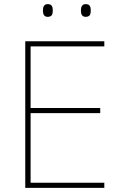

<svg xmlns="http://www.w3.org/2000/svg" viewBox="-20 -915 590 935"><path d="M189 -864C189 -847 194 -833 212 -833C234 -833 237 -847 237 -864C237 -880 234 -895 212 -895C194 -895 189 -880 189 -864ZM374 -864C374 -847 379 -833 397 -833C419 -833 422 -847 422 -864C422 -880 419 -895 397 -895C379 -895 374 -880 374 -864ZM488 0V-25H129V-364H468V-389H129V-689H488V-714H103V0Z"/></svg>

Font: Noto Sans Sinhala Thin
Style: Regular
Weight: 100
Designer: Jelle Bosma - Monotype Design Team
Foundry: Monotype Imaging Inc.
Version: Version 2.006